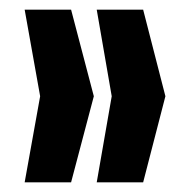

<svg xmlns="http://www.w3.org/2000/svg" viewBox="-20 -530 406 397"><path d="M31 -153 63 -331 31 -510H127L174 -331L127 -153ZM180 -153 211 -331 180 -510H276L322 -331L276 -153Z"/></svg>

Font: Saira UltraCondensed Black
Style: Regular
Weight: 900
Width: 1
Designer: Hector Gatti with collaboration of the Omnibus-Type team
Foundry: Omnibus-Type
Version: Version 1.101